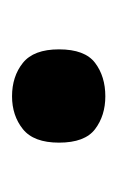

<svg xmlns="http://www.w3.org/2000/svg" viewBox="42 -512 195 319"><g transform="rotate(90 139.5 -352.5)"><path d="M62 -353Q62 -396 84.5 -413Q107 -430 140 -430Q172 -430 194.5 -413Q217 -396 217 -353Q217 -311 194.5 -293Q172 -275 140 -275Q107 -275 84.5 -293Q62 -311 62 -353Z"/></g></svg>

Font: Noto Sans Adlam Unjoined SemiBold
Style: Regular
Weight: 600
Version: Version 3.001